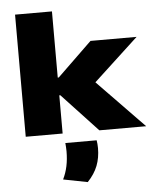

<svg xmlns="http://www.w3.org/2000/svg" viewBox="-61 -708 829 1029"><g transform="rotate(-5 353.5 -193.0)"><path d="M455 0 263 -205.5H242.5V-301H263L449.5 -481.5H697.5L440 -243V-275L707 0ZM59 0V-657H257.5V0ZM436 52Q437.5 60 438.5 72.2Q439.5 84.5 439.5 94.5Q439.5 146 423 188.8Q406.5 231.5 369 271L238.5 245.5Q254.5 213 262.2 176.5Q270 140 270 96Q270 84.5 269.2 74Q268.5 63.5 267.5 52Z"/></g></svg>

Font: Anek Latin Expanded ExtraBold
Style: Regular
Weight: 800
Width: 7
Designer: Yesha Goshar
Foundry: Ek Type
Version: Version 1.003